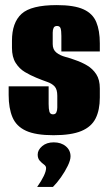

<svg xmlns="http://www.w3.org/2000/svg" viewBox="-20 -523 426 754"><path d="M190 8Q120 8 82 -9.5Q44 -27 29 -62.5Q14 -98 14 -150V-184H171V-115Q171 -95 174 -84.5Q177 -74 188 -74Q198 -74 201.5 -82Q205 -90 205 -101V-147Q205 -172 194.5 -183.5Q184 -195 165 -201.5Q146 -208 122 -218Q100 -227 78 -240Q56 -253 41.5 -276Q27 -299 27 -335V-363Q27 -434 64.5 -468.5Q102 -503 203 -503Q271 -503 307.5 -486.5Q344 -470 358 -436.5Q372 -403 372 -353V-321H221V-382Q221 -402 218 -411.5Q215 -421 204 -421Q194 -421 190.5 -413.5Q187 -406 187 -395V-350Q187 -328 201.5 -316.5Q216 -305 237 -299.5Q258 -294 276 -287Q300 -279 322 -266Q344 -253 358 -231.5Q372 -210 372 -176V-140Q372 -91 355.5 -58Q339 -25 299.5 -8.5Q260 8 190 8ZM126 211Q143 187 152 168Q161 149 161 137Q161 129 152.5 123Q144 117 136 108Q128 99 128 84Q128 66 145.5 51Q163 36 191 36Q220 36 238.5 51.5Q257 67 257 91Q257 106 246 128.5Q235 151 219.5 173Q204 195 188 211Z"/></svg>

Font: Alumni Sans Thin Black
Style: Regular
Weight: 900
Version: Version 1.018